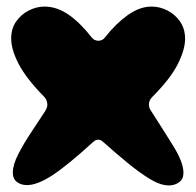

<svg xmlns="http://www.w3.org/2000/svg" viewBox="-20 -587 597 584"><path d="M494 -23Q468 -23 436 -42.5Q404 -62 367.5 -92Q331 -122 293 -156Q290 -158 287.5 -160Q285 -162 279 -162Q272 -162 269 -159.5Q266 -157 262 -154Q183 -82 138 -53Q93 -24 62 -24Q44 -24 31.5 -33.5Q19 -43 19 -62Q19 -86 36 -119Q53 -152 76.5 -187Q100 -222 118 -250Q124 -261 124 -268Q124 -283 114 -293Q60 -348 37 -392Q14 -436 14 -470Q14 -500 29 -521.5Q44 -543 67.5 -555Q91 -567 115 -567Q153 -567 188.5 -542.5Q224 -518 259 -473Q264 -467 269.5 -465Q275 -463 279 -463Q292 -463 300 -474Q332 -515 368.5 -541Q405 -567 441 -567Q466 -567 489.5 -555Q513 -543 528 -521Q543 -499 543 -469Q543 -436 520.5 -391.5Q498 -347 443 -292Q433 -282 433 -269Q433 -260 438 -252Q476 -193 507 -143Q538 -93 538 -61Q538 -42 524.5 -32.5Q511 -23 494 -23Z"/></svg>

Font: Matemasie
Style: Regular
Weight: 400
Designer: Adam Yeo
Version: Version 1.001; ttfautohint (v1.8.4.7-5d5b)